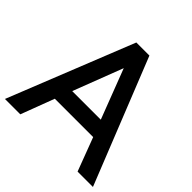

<svg xmlns="http://www.w3.org/2000/svg" viewBox="-206 -917 1084 1084"><g transform="rotate(45 335.5 -375.0)"><path d="M-15.9 0 283.2 -750H387.7L686.8 0H564.1L488.6 -200H182.3L106.8 0ZM449.5 -300 335.5 -597.3 221.4 -300Z"/></g></svg>

Font: Spartan MB SemBd
Style: Regular
Weight: 600
Designer: Matt Bailey, Mirko Velimirovic
Foundry: Matt Bailey
Version: Version 1.005